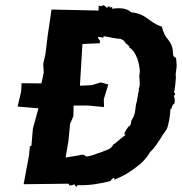

<svg xmlns="http://www.w3.org/2000/svg" viewBox="-20 -738 723 764"><path d="M74 -5 253 -7 256 0 271 -2 274 -5H275L284 6L288 -1C339 0 377 -7 418 -17C427 -27 427 -21 421 -24C427 -24 425 -25 431 -30C438 -30 434 -23 434 -23C472 -37 501 -56 530 -79C543 -88 568 -114 577 -133C600 -152 622 -195 644 -225C652 -245 658 -284 658 -304C668 -306 662 -318 660 -309C671 -319 663 -320 674 -326C676 -337 677 -346 671 -357C675 -358 680 -360 673 -372C677 -393 679 -413 680 -431C676 -446 686 -467 682 -490C682 -490 683 -492 680 -509H673C676 -509 676 -508 669 -518C668 -541 667 -557 650 -579C638 -592 629 -611 624 -632C572 -648 563 -684 502 -689C484 -707 453 -707 424 -703C429 -704 428 -715 418 -707C413 -703 425 -716 410 -711C410 -711 406 -716 408 -705L395 -716L390 -717L382 -713L372 -716L373 -718L372 -696L185 -700L170 -598L161 -524L152 -484L154 -449L145 -406L66 -407L64 -373L50 -314C78 -312 105 -309 133 -307L111 -227L105 -158L99 -156L95 -117ZM532 -385C535 -375 529 -375 533 -372H531L524 -332C517 -316 522 -287 506 -264C498 -252 505 -240 492 -235C485 -227 480 -217 475 -208C475 -208 475 -200 481 -202C461 -189 444 -170 431 -163C420 -141 400 -141 379 -131C361 -126 348 -118 324 -115C313 -122 312 -125 295 -120L241 -111L252 -175L259 -245L272 -276L273 -318H331L394 -312L393 -343L411 -402L380 -410L345 -399L298 -397L308 -563L377 -566L378 -575L369 -589L372 -591L391 -588C394 -597 389 -586 393 -594C420 -590 442 -583 458 -584C472 -577 474 -578 478 -568C482 -564 497 -555 495 -549C509 -540 517 -528 526 -506C530 -495 538 -465 536 -449C531 -430 541 -400 532 -385Z"/></svg>

Font: Asimov Print
Style: DIt
Weight: 250
Width: 0
Designer: Google
Version: Version 2.000980: 2014